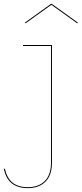

<svg xmlns="http://www.w3.org/2000/svg" viewBox="-79 -757 423 994"><path d="M190 -524V84Q190 150 156.5 183.5Q123 217 65 217Q-39 217 -59 117L-54 116Q-43 165 -14 188.5Q15 212 65 212Q121 212 153 180Q185 148 185 84V-519H40V-524ZM324 -640 321 -636 187 -732 53 -636 50 -640 185 -737H189Z"/></svg>

Font: Hepta Slab Hairline
Style: Regular
Weight: 400
Designer: Michael LaGattuta
Foundry: Michael LaGattuta
Version: Version 1.100; ttfautohint (v1.8) -l 8 -r 50 -G 200 -x 14 -D